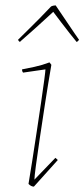

<svg xmlns="http://www.w3.org/2000/svg" viewBox="-20 -688 314 714"><path d="M149 -430 66 -418Q62 -422 62 -430Q79 -433 108.5 -439.5Q138 -446 164 -456L171 -447Q159 -377 148 -306Q137 -235 128 -174Q119 -113 113.5 -72Q108 -31 108 -20L186 -101L195 -93L106 6Q96 6 86 -4Q92 -39 100 -90.5Q108 -142 116.5 -198Q125 -254 132.5 -305Q140 -356 144.5 -390Q149 -424 149 -430ZM58 -536 54 -532Q49 -535 47 -540Q72 -565 91 -583.5Q110 -602 128.5 -621Q147 -640 170 -664Q174 -666 178.5 -667Q183 -668 187 -668L258 -563L274 -540Q273 -539 270.5 -536Q268 -533 265 -532Q256 -543 240 -563Q224 -583 207.5 -605Q191 -627 178 -644L165 -632Q137 -606 109 -581Q81 -556 58 -536Z"/></svg>

Font: Labrada Thin
Style: Italic
Weight: 100
Italic angle: -7°
Designer: Mercedes Jáuregui
Foundry: Omnibus-Type Team
Version: Version 1.000; ttfautohint (v1.8.4.7-5d5b)